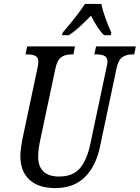

<svg xmlns="http://www.w3.org/2000/svg" viewBox="-20 -951 714 981"><path d="M84 -154Q84 -187 97 -252L171 -601Q176 -624 176 -635Q176 -657 161.5 -665Q147 -673 120 -673H110L119 -714H363L355 -673H344Q313 -673 292.5 -658.5Q272 -644 263 -600L188 -247Q175 -188 175 -150Q175 -100 202.5 -74.5Q230 -49 281 -49Q353 -49 389 -92Q425 -135 442 -218L524 -605Q529 -623 529 -635Q529 -657 514.5 -665Q500 -673 472 -673H462L471 -714H674L666 -673H656Q625 -673 604.5 -658.5Q584 -644 575 -600L491 -202Q470 -101 413 -45.5Q356 10 263 10Q176 10 130 -33Q84 -76 84 -154ZM300 -784Q379 -876 414 -931H498Q504 -899 519 -857.5Q534 -816 549 -784L546 -771H512Q479 -802 445 -871Q410 -835 384 -811.5Q358 -788 332 -771H297Z"/></svg>

Font: Noto Serif Cond
Style: Italic
Weight: 400
Width: 3
Italic angle: -12°
Designer: Monotype Design Team
Foundry: Monotype Imaging Inc.
Version: Version 1.001